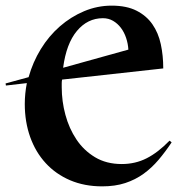

<svg xmlns="http://www.w3.org/2000/svg" viewBox="-45 -659 641 688"><path d="M321.2 8.8Q257.5 8.8 206.2 -13.1Q155 -35 118.8 -74.4Q82.5 -113.8 63.1 -168.1Q43.8 -222.5 43.8 -286.2Q43.8 -323.8 51.2 -361.2L-23.8 -352.5L-25 -360L57.5 -382.5Q72.5 -436.2 101.2 -483.1Q130 -530 169.4 -564.4Q208.8 -598.8 256.2 -618.8Q303.8 -638.8 355 -638.8Q408.8 -638.8 444.4 -620.6Q480 -602.5 501.2 -571.9Q522.5 -541.2 531.2 -500.6Q540 -460 540 -413.8L177.5 -373.8Q176.2 -367.5 176.2 -360.6Q176.2 -353.8 176.2 -346.2Q176.2 -296.2 189.4 -247.5Q202.5 -198.8 228.8 -159.4Q255 -120 295.6 -95.6Q336.2 -71.2 391.2 -71.2Q440 -71.2 480.6 -91.9Q521.2 -112.5 562.5 -155L570 -148.8Q547.5 -115 523.1 -86.2Q498.8 -57.5 469.4 -36.2Q440 -15 403.8 -3.1Q367.5 8.8 321.2 8.8ZM415 -481.2Q413.8 -502.5 406.9 -523.1Q400 -543.8 388.1 -559.4Q376.2 -575 360 -584.4Q343.8 -593.8 323.8 -593.8Q268.8 -593.8 230.6 -548.1Q192.5 -502.5 181.2 -416.2Z"/></svg>

Font: Equateur
Style: Regular
Weight: 400
Designer: Ange Degheest & Eugénie Bidaut
Foundry: Velvetyne Type Foundry
Version: Version 1.000;FEAKit 1.0